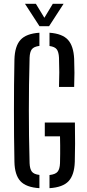

<svg xmlns="http://www.w3.org/2000/svg" viewBox="-20 -977 456 1003"><path d="M185.9 6Q116.5 1.7 86.6 -30.7Q56.8 -63.2 55.4 -131.3Q53.9 -198.7 53.4 -265.5Q52.9 -332.3 52.9 -399.2Q52.9 -466.1 53.4 -532.8Q53.9 -599.6 55.4 -666.2Q57.3 -735.8 87.1 -768.7Q117 -801.6 185.9 -806V-737.2Q156.7 -733.5 146.2 -719.5Q135.7 -705.6 134.6 -675.6Q132.5 -600 131.6 -532.6Q130.8 -465.1 130.8 -400.3Q130.8 -335.4 131.6 -268Q132.5 -200.6 134.6 -124.9Q135.7 -94.9 146.2 -80.7Q156.7 -66.6 185.9 -63.2ZM238.6 6V-62.7Q269.8 -66.1 281.1 -80.2Q292.4 -94.4 293.5 -124.9Q294.1 -149.7 294.3 -172.4Q294.6 -195.1 294.3 -217.8Q294.1 -240.5 293.5 -264.9H214V-336.9H371.3Q372.5 -274.7 372.2 -226Q371.9 -177.3 370.7 -131.3Q368.3 -62.7 338.3 -30.6Q308.3 1.6 238.6 6ZM288.2 -522.7Q289.7 -564.8 289.7 -599.2Q289.7 -633.6 288.2 -675.6Q286.7 -705.5 276.5 -719.2Q266.4 -732.9 238.6 -736.7V-806Q305.4 -801.2 334.9 -769.1Q364.3 -736.9 367.4 -669.2Q368.9 -630.8 368.9 -596.2Q368.9 -561.7 367.4 -522.7ZM186.4 -840 110.5 -957.1H167.4L211.8 -884.1L255.8 -957.1H312.2L236.3 -840Z"/></svg>

Font: Big Shoulders Stencil Text Thin
Style: Regular
Weight: 100
Designer: Patric King
Foundry: XO Type Co
Version: Version 2.001